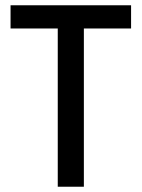

<svg xmlns="http://www.w3.org/2000/svg" viewBox="-20 -708 537 728"><path d="M199 0V-600H20V-688H477V-600H298V0Z"/></svg>

Font: Saira SemiCondensed Medium
Style: Regular
Weight: 500
Width: 4
Designer: Hector Gatti with collaboration of the Omnibus-Type team
Foundry: Omnibus-Type
Version: Version 1.101